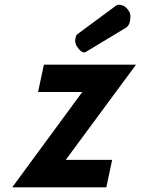

<svg xmlns="http://www.w3.org/2000/svg" viewBox="-20 -800 601 820"><path d="M260.7 -117.2H459L434.1 0H32.2L331.5 -407.2H142.6L167.5 -523.9H561ZM340.3 -576.2Q324.7 -576.2 308.6 -601.6Q295.4 -622.1 305.7 -647.9Q307.1 -651.9 311 -654.3L474.1 -774.9Q480.5 -779.8 487.3 -779.8Q513.7 -779.8 530.8 -752Q537.1 -742.2 537.1 -729.5Q537.1 -695.8 519.5 -682.6L347.2 -578.6Q343.3 -576.2 340.3 -576.2Z"/></svg>

Font: Tuffy
Style: BoldItalic
Weight: 700
Italic angle: -12°
Designer: Thatcher Ulrich, Karoly Barta, Michael Everson
Version: Version 001.271